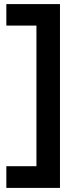

<svg xmlns="http://www.w3.org/2000/svg" viewBox="-20 -727 383 938"><path d="M273 -707V191H11V85H158V-602H11V-707Z"/></svg>

Font: Hind SemiBold
Style: Regular
Weight: 600
Designer: Manushi Parikh, Satya Rajpurohit
Foundry: Indian Type Foundry
Version: Version 2.001;PS 1.0;hotconv 1.0.79;makeotf.lib2.5.61930; tt